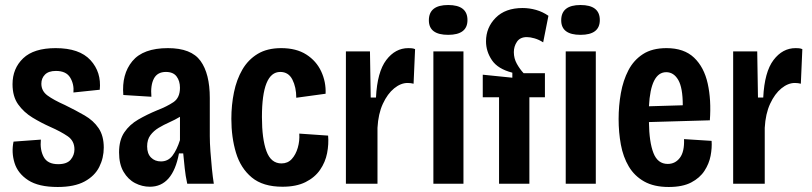

<svg xmlns="http://www.w3.org/2000/svg" viewBox="-20 -733 3238 766"><path d="M210 13Q134 13 92.5 -14Q51 -41 38 -83Q25 -125 34 -168L143 -176Q139 -135 154.5 -106.5Q170 -78 212 -78Q247 -78 262 -96Q277 -114 277 -137Q277 -171 250 -189.5Q223 -208 180 -227Q144 -243 109.5 -264Q75 -285 52.5 -316.5Q30 -348 30 -397Q30 -460 72.5 -500.5Q115 -541 202 -541Q297 -541 341 -493Q385 -445 378 -375L273 -364Q276 -397 260 -423.5Q244 -450 203 -450Q174 -450 159.5 -435.5Q145 -421 145 -399Q145 -370 169.5 -352Q194 -334 239 -314Q282 -293 317.5 -272.5Q353 -252 373.5 -221.5Q394 -191 394 -144Q394 -103 376 -67Q358 -31 317.5 -9Q277 13 210 13Z M578 12Q547 12 519 -2.5Q491 -17 473 -47.5Q455 -78 455 -125Q455 -174 476 -205Q497 -236 531.5 -256Q566 -276 607 -293Q646 -308 672 -325.5Q698 -343 698 -383Q698 -410 684.5 -428Q671 -446 642 -446Q608 -446 594 -419.5Q580 -393 584 -347L472 -354Q465 -437 508 -489Q551 -541 650 -541Q743 -541 780 -490Q817 -439 817 -342V-190Q817 -164 819.5 -129Q822 -94 825.5 -59.5Q829 -25 833 0H727Q720 -32 717 -61.5Q714 -91 711 -121H694Q669 12 578 12ZM622 -89Q651 -89 668.5 -112.5Q686 -136 698 -174V-267Q678 -255 655.5 -245Q633 -235 613 -223Q593 -211 580 -193.5Q567 -176 567 -149Q567 -120 582.5 -104.5Q598 -89 622 -89Z M1107 12Q1029 12 984.5 -25Q940 -62 921.5 -123.5Q903 -185 903 -259Q903 -314 913.5 -365Q924 -416 947 -455.5Q970 -495 1008 -518Q1046 -541 1102 -541Q1162 -541 1202 -515.5Q1242 -490 1261.5 -448Q1281 -406 1279 -359L1162 -343Q1162 -385 1146.5 -415.5Q1131 -446 1098 -446Q1025 -446 1025 -266Q1025 -179 1043 -130Q1061 -81 1103 -81Q1128 -81 1144 -98.5Q1160 -116 1168 -143.5Q1176 -171 1174 -200L1289 -192Q1292 -158 1285 -122Q1278 -86 1257 -55.5Q1236 -25 1199 -6.5Q1162 12 1107 12Z M1360 0V-528H1456L1459 -344H1480Q1485 -446 1521 -493.5Q1557 -541 1609 -541Q1615 -541 1622 -540.5Q1629 -540 1636 -537L1630 -399Q1619 -402 1606 -402Q1579 -402 1552.5 -380.5Q1526 -359 1507.5 -319Q1489 -279 1486 -223V0Z M1709 0V-528H1829V0ZM1768 -594Q1691 -594 1691 -652Q1691 -713 1768 -713Q1845 -713 1845 -653Q1845 -594 1768 -594Z M1971 0V-345H1906V-435L2024 -423V-443Q1966 -458 1942.5 -493Q1919 -528 1919 -568Q1919 -623 1957.5 -662Q1996 -701 2065 -701Q2092 -701 2118.5 -693.5Q2145 -686 2168 -670L2147 -564Q2130 -575 2112.5 -580Q2095 -585 2082 -585Q2055 -585 2042.5 -566.5Q2030 -548 2030 -525Q2030 -500 2042 -478.5Q2054 -457 2069 -441H2154V-345H2092V0Z M2237 0V-528H2357V0ZM2296 -594Q2219 -594 2219 -652Q2219 -713 2296 -713Q2373 -713 2373 -653Q2373 -594 2296 -594Z M2648 13Q2589 13 2550 -9Q2511 -31 2488.5 -69Q2466 -107 2457 -156Q2448 -205 2448 -258Q2448 -311 2457 -361.5Q2466 -412 2487 -452.5Q2508 -493 2545 -517Q2582 -541 2639 -541Q2709 -541 2749 -503Q2789 -465 2803.5 -399.5Q2818 -334 2812 -253L2569 -246Q2570 -166 2587 -122.5Q2604 -79 2644 -79Q2674 -79 2692.5 -103.5Q2711 -128 2709 -178L2819 -171Q2821 -143 2815 -111.5Q2809 -80 2790.5 -51.5Q2772 -23 2737.5 -5Q2703 13 2648 13ZM2638 -445Q2576 -445 2569 -309L2704 -313Q2704 -383 2686 -414Q2668 -445 2638 -445Z M2905 0V-528H3001L3004 -344H3025Q3030 -446 3066 -493.5Q3102 -541 3154 -541Q3160 -541 3167 -540.5Q3174 -540 3181 -537L3175 -399Q3164 -402 3151 -402Q3124 -402 3097.5 -380.5Q3071 -359 3052.5 -319Q3034 -279 3031 -223V0Z"/></svg>

Font: Bricolage Grotesque 12pt Condensed SemiBold
Style: Regular
Weight: 600
Width: 3
Designer: Mathieu Triay
Foundry: Atelier Triay
Version: Version 1.001; ttfautohint (v1.8.4.7-5d5b);gftools[0.9.33.de